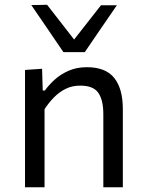

<svg xmlns="http://www.w3.org/2000/svg" viewBox="-20 -792 613 812"><path d="M85.8 0Q85.8 -55.3 85.8 -106.4Q85.8 -157.6 85.8 -218.8V-268.8Q85.8 -324 85.8 -381.4Q85.8 -438.9 85.8 -496.2L158 -501.1L160.7 -409.2H169.7Q185.6 -431.7 210.5 -454.5Q235.4 -477.3 269.5 -492.5Q303.7 -507.8 347.5 -507.8Q426.7 -507.8 463.1 -462.4Q499.5 -417 499.5 -330.4Q499.5 -298 499.5 -273Q499.5 -248.1 499.5 -218.8Q499.5 -159.8 499.5 -107.5Q499.5 -55.3 499.5 0H417Q417 -55.3 417 -107.1Q417 -159 417 -215.3V-309.3Q417 -368.9 395.8 -399.4Q374.7 -429.9 318.9 -429.9Q285.3 -429.9 258 -416.4Q230.6 -402.9 208.4 -380.3Q186.2 -357.7 168.4 -330.2V-215.3Q168.4 -156.8 168.4 -106Q168.4 -55.3 168.4 0ZM248.1 -571.6Q214.1 -621.6 180.3 -671.2Q146.4 -720.9 112.4 -770.5L179.1 -771.8Q210.9 -731.4 241.8 -691.3Q272.8 -651.3 304.5 -610.5H282.1Q314 -651.2 344.9 -690.5Q375.8 -729.9 407.1 -769.8H474.3Q440.7 -720.9 406.6 -671.2Q372.6 -621.6 338.6 -571.6Z"/></svg>

Font: Commissioner Thin
Style: Regular
Weight: 100
Designer: Kostas Bartsokas
Foundry: Kostas Bartsokas
Version: Version 1.001;gftools[0.9.23]